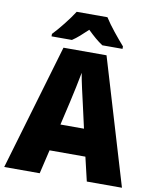

<svg xmlns="http://www.w3.org/2000/svg" viewBox="-99 -1001 867 1076"><g transform="rotate(10 335.0 -463.5)"><path d="M424 -927H249C223 -885 168 -816 134 -781V-767H250C279 -786 303 -809 336 -840C368 -809 394 -786 423 -767H538V-781C502 -822 452 -882 424 -927ZM470 0H670L456 -716H211L0 0H202L234 -136H438ZM373 -422 403 -289H269L300 -423C311 -472 328 -550 336 -595C343 -550 363 -466 373 -422Z"/></g></svg>

Font: Noto Sans Sinhala SemiCondensed Black
Style: Regular
Weight: 900
Width: 4
Designer: Jelle Bosma - Monotype Design Team
Foundry: Monotype Imaging Inc.
Version: Version 2.006